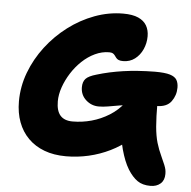

<svg xmlns="http://www.w3.org/2000/svg" viewBox="-56 -764 930 937"><g transform="rotate(5 409.0 -295.0)"><path d="M715 118Q676 118 651 100.5Q626 83 604 48Q592 28 583 5.5Q574 -17 565.5 -47.5Q557 -78 550 -124L599 -100Q557 -64 507 -39.5Q457 -15 402.5 -2.5Q348 10 292 10Q232 10 185.5 -7.5Q139 -25 106.5 -57.5Q74 -90 57 -135.5Q40 -181 40 -237Q40 -310 66 -379Q92 -448 137.5 -507.5Q183 -567 242.5 -612Q302 -657 370.5 -682.5Q439 -708 510 -708Q556 -708 584 -695.5Q612 -683 625 -660.5Q638 -638 638 -608Q638 -574 624.5 -544Q611 -514 586.5 -495.5Q562 -477 529 -477Q515 -477 507 -480.5Q499 -484 494.5 -490Q490 -496 486 -501.5Q482 -507 476 -510.5Q470 -514 458 -514Q423 -514 389 -498Q355 -482 326 -454.5Q297 -427 275.5 -393Q254 -359 241.5 -323Q229 -287 229 -254Q229 -207 249 -184.5Q269 -162 309 -162Q356 -162 401.5 -174.5Q447 -187 488 -212.5Q529 -238 559 -277Q579 -303 604 -312.5Q629 -322 663 -322Q690 -322 702 -314.5Q714 -307 714 -289Q714 -218 718 -172.5Q722 -127 731.5 -94.5Q741 -62 757 -28Q768 -4 773.5 9.5Q779 23 781 32.5Q783 42 783 54Q783 85 764 101.5Q745 118 715 118ZM430 -246Q394 -246 367 -270.5Q340 -295 340 -333Q340 -359 353.5 -374Q367 -389 406 -400Q465 -418 533.5 -428Q602 -438 689 -439Q738 -439 762.5 -431.5Q787 -424 796 -409Q805 -394 805 -371Q805 -333 783 -303Q761 -273 711 -273Q650 -273 605.5 -269Q561 -265 529.5 -259.5Q498 -254 474.5 -250Q451 -246 430 -246Z"/></g></svg>

Font: Shantell Sans ExtraBold
Style: Regular
Weight: 800
Designer: Stephen Nixon, Anya Danilova, Shantell Martin
Foundry: Arrow Type
Version: Version 1.011;[c5ecc13dd]